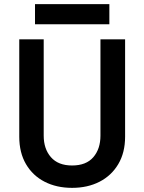

<svg xmlns="http://www.w3.org/2000/svg" viewBox="-20 -890 696 927"><path d="M149 -773V-870H508V-773ZM73 -700H191V-235Q191 -171 226 -131Q261 -91 328 -91Q396 -91 430.5 -131Q465 -171 465 -235V-700H584V-230Q584 -153 551 -97.5Q518 -42 460.5 -12.5Q403 17 328 17Q253 17 195.5 -12.5Q138 -42 105.5 -97.5Q73 -153 73 -230Z"/></svg>

Font: Jost* Medium
Style: Regular
Weight: 500
Version: Version 3.7